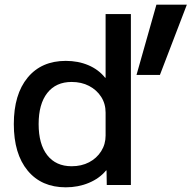

<svg xmlns="http://www.w3.org/2000/svg" viewBox="-20 -790 836 820"><path d="M261 10Q157 10 98 -61.5Q39 -133 39 -260Q39 -387 98 -458.5Q157 -530 261 -530Q314 -530 357.5 -511.5Q401 -493 429 -458H431V-730H539V0H436L435 -62H433Q405 -28 359.5 -9Q314 10 261 10ZM286 -80Q328 -80 360.5 -97Q393 -114 412 -144Q431 -174 431 -211V-309Q431 -347 412 -376.5Q393 -406 360.5 -423Q328 -440 286 -440Q219 -440 182 -393Q145 -346 145 -260Q145 -174 182 -127Q219 -80 286 -80ZM563 -470 648 -770H778L663 -470Z"/></svg>

Font: M PLUS 1 Medium
Style: Regular
Weight: 500
Designer: Coji Morishita
Foundry: UNDERFOREST DESIGN
Version: Version 1.001